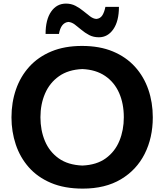

<svg xmlns="http://www.w3.org/2000/svg" viewBox="-20 -1061 935 1094"><path d="M451.7 13.7Q347.2 13.7 270.5 -18.8Q193.8 -51.3 144 -107.9Q94.2 -164.6 69.8 -237.8Q45.4 -311 45.4 -392.1Q45.4 -477.5 71 -551.5Q96.7 -625.5 147.2 -681.2Q197.8 -736.8 272.9 -768.1Q348.1 -799.3 447.3 -799.3Q547.9 -799.3 623.3 -767.8Q698.7 -736.3 749.3 -680.4Q799.8 -624.5 825.2 -550.8Q850.6 -477.1 850.6 -392.6Q850.6 -275.9 804.2 -184.1Q757.8 -92.3 668.7 -39.3Q579.6 13.7 451.7 13.7ZM449.2 -117.7Q530.8 -121.1 583 -159.2Q635.3 -197.3 660.4 -258.5Q685.5 -319.8 685.5 -392.6Q685.5 -470.7 658.7 -531.5Q631.8 -592.3 579.1 -628.2Q526.4 -664.1 449.2 -667.5Q369.1 -664.1 316.2 -626.7Q263.2 -589.4 236.8 -528.3Q210.4 -467.3 210.4 -392.6Q210.4 -318.4 236.1 -257.3Q261.7 -196.3 314.5 -158.7Q367.2 -121.1 449.2 -117.7ZM543.5 -848.6Q512.2 -848.6 488 -861.3Q463.9 -874 443.8 -891.1Q423.8 -908.2 406 -921.4Q388.2 -934.6 369.6 -936Q327.1 -931.6 315.9 -867.7H239.7Q239.7 -949.2 271.5 -994.9Q303.2 -1040.5 356 -1040.5Q385.7 -1040.5 410.2 -1027.8Q434.6 -1015.1 455.1 -998Q475.6 -981 493.7 -967.5Q511.7 -954.1 529.3 -953.1Q550.8 -955.1 562.5 -972.7Q574.2 -990.2 580.6 -1022H657.7Q657.7 -940.9 626 -894.8Q594.2 -848.6 543.5 -848.6Z"/></svg>

Font: Pinar DS4-SemiBold
Style: Regular
Weight: 600
Designer: Amin Abedi
Version: Version 2.000